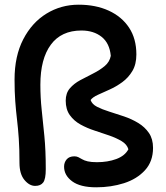

<svg xmlns="http://www.w3.org/2000/svg" viewBox="-20 -780 706 818"><path d="M390 18Q322 18 287.5 -7.5Q253 -33 253 -70Q253 -88 264 -101Q275 -114 297 -114Q306 -114 313.5 -110.5Q321 -107 330 -101.5Q339 -96 354 -92.5Q369 -89 393 -89Q439 -89 475.5 -102.5Q512 -116 527 -144Q521 -165 498.5 -178.5Q476 -192 446 -202.5Q416 -213 383.5 -223.5Q351 -234 323 -249.5Q295 -265 277.5 -289.5Q260 -314 260 -351Q260 -383 277.5 -403.5Q295 -424 322 -438.5Q349 -453 377 -467Q405 -481 426 -498.5Q447 -516 452 -542Q447 -596 413 -623Q379 -650 327 -650Q241 -650 196.5 -589.5Q152 -529 152 -419Q152 -365 157.5 -313Q163 -261 169 -200.5Q175 -140 175 -59Q175 -17 164 -2.5Q153 12 130 12Q105 12 84 -13.5Q63 -39 63 -86Q63 -146 60 -189.5Q57 -233 52.5 -270.5Q48 -308 45 -348.5Q42 -389 42 -441Q42 -541 79 -612.5Q116 -684 178 -722Q240 -760 315 -760Q388 -760 443.5 -734.5Q499 -709 530 -662Q561 -615 561 -548Q561 -506 544 -477.5Q527 -449 501 -430Q475 -411 447 -398.5Q419 -386 397 -376Q375 -366 366 -354Q372 -336 393.5 -325Q415 -314 445.5 -304.5Q476 -295 508.5 -284Q541 -273 569 -256Q597 -239 614.5 -213.5Q632 -188 632 -150Q632 -92 597.5 -54.5Q563 -17 508 0.5Q453 18 390 18Z"/></svg>

Font: Shantell Sans Light Medium
Style: Regular
Weight: 500
Version: Version 1.008;[ac192a2d6]